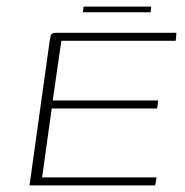

<svg xmlns="http://www.w3.org/2000/svg" viewBox="-20 -559 558 579"><path d="M69 0 130 -437Q132 -445 132.5 -449.5Q133 -454 136.5 -457Q140 -460 147 -460H512L510 -436H165L139 -256H457L454 -232H136L107 -24H452L448 0ZM230 -522 232 -539H436L434 -522Z"/></svg>

Font: Genos ExtraLight
Style: Italic
Weight: 250
Italic angle: -8°
Designer: Robert E. Leuschke
Foundry: Robert E. Leuschke
Version: Version 1.010